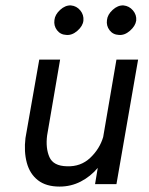

<svg xmlns="http://www.w3.org/2000/svg" viewBox="-20 -680 549 709"><path d="M375 -606Q377 -626 396 -643.5Q415 -661 436 -660Q457 -658 471 -641.5Q485 -625 483 -604Q480 -584 460 -566.5Q440 -549 419 -551Q397 -552 384.5 -568.5Q372 -585 375 -606ZM181 -606Q183 -626 202 -643.5Q221 -661 242 -660Q263 -658 276.5 -641.5Q290 -625 288 -604Q286 -584 266 -566.5Q246 -549 225 -551Q203 -552 190.5 -568.5Q178 -585 181 -606ZM154 -180Q148 -133 162.5 -100Q177 -67 227 -66Q278 -64 313 -97Q348 -130 361 -174L410 -460H490L410 0H331L341 -60Q314 -28 278 -9.5Q242 9 200 9Q150 9 120 -14.5Q90 -38 79 -79Q68 -120 74 -170L125 -460H202Z"/></svg>

Font: Jost*
Style: Italic
Weight: 400
Italic angle: -10°
Version: Version 3.7